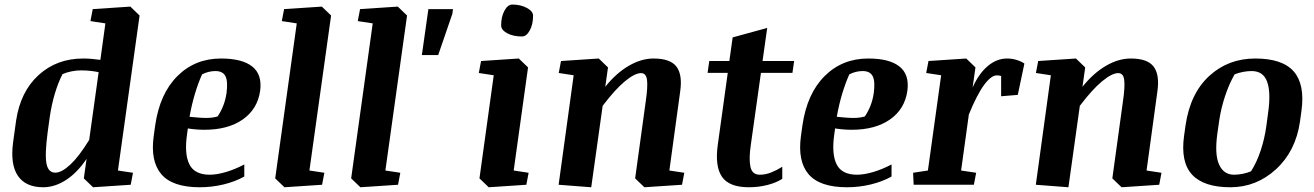

<svg xmlns="http://www.w3.org/2000/svg" viewBox="-20 -791 5625 822"><path d="M377 -752 538.1 -762.7 577.6 -724.6 484.9 -61 549.3 -51.3 539.6 0 378.4 10.7 338.9 -27.3 350.6 -110.8Q310.1 -50.8 262 -20Q213.9 10.7 165 10.7Q90.3 10.7 56.9 -37.8Q23.4 -86.4 36.1 -182.1L48.8 -273.9Q67.4 -398.9 145.3 -469.7Q223.1 -540.5 335.9 -540.5Q353 -540.5 371.1 -539.1Q389.2 -537.6 409.7 -534.7L431.2 -690.9L367.2 -700.7ZM184.1 -225.1Q171.4 -129.4 179 -90.6Q186.5 -51.8 216.8 -51.8Q244.1 -51.8 281.2 -86.4Q318.4 -121.1 361.8 -191.9L402.3 -481.9Q390.1 -484.9 369.9 -487.3Q349.6 -489.7 326.7 -489.7Q306.6 -489.7 285.4 -485.4Q264.2 -481 247.6 -473.6Q229 -437.5 214.8 -390.1Q200.7 -342.8 192.9 -289.1Z M1093.8 -402.3Q1082.5 -323.7 1019.3 -279.5Q956.1 -235.4 855.5 -235.4Q835.9 -235.4 816.9 -237.1Q797.9 -238.8 784.2 -241.2L780.8 -216.3Q768.6 -131.8 790.8 -87.4Q813 -43 877.9 -43Q907.7 -43 946.3 -54.2Q984.9 -65.4 1025.9 -86.9V-35.2Q986.3 -13.2 936.5 -1.2Q886.7 10.7 835.4 10.7Q718.3 10.7 670.7 -45.2Q623 -101.1 638.2 -209.5L644.5 -254.9Q664.1 -390.1 739.5 -465.3Q814.9 -540.5 926.3 -540.5Q1016.6 -540.5 1059.8 -506.3Q1103 -472.2 1093.8 -402.3ZM845.2 -472.7Q828.6 -436 814.7 -389.9Q800.8 -343.8 791.5 -291Q809.6 -289.1 828.6 -287.6Q847.7 -286.1 862.8 -286.1Q877 -286.1 889.6 -287.8Q902.3 -289.6 911.6 -292.5Q925.3 -312.5 935.3 -337.4Q945.3 -362.3 949.7 -391.6Q956.5 -442.4 945.3 -464.6Q934.1 -486.8 902.3 -486.8Q888.2 -486.8 873.8 -483.4Q859.4 -480 845.2 -472.7Z M1196.3 -752 1357.9 -762.7 1397.5 -724.6 1304.7 -61 1368.7 -51.3 1358.9 0 1197.8 10.7 1158.2 -27.3 1250.5 -690.9 1186.5 -700.7Z M1521.5 -752 1683.1 -762.7 1722.7 -724.6 1629.9 -61 1693.8 -51.3 1684.1 0 1522.9 10.7 1483.4 -27.3 1575.7 -690.9 1511.7 -700.7Z M1814 -752H1919.4L1916.5 -731.4L1856 -555.2H1786.1Z M2039.6 -529.8 2201.2 -540.5 2240.7 -502.4 2179.2 -61 2243.2 -51.3 2233.4 0 2072.3 10.7 2032.7 -27.3 2093.8 -468.8 2029.8 -478.5ZM2125.5 -682.6Q2125.5 -718.8 2139.6 -745.1Q2153.8 -771.5 2173.3 -771.5Q2209 -771.5 2235.6 -757.1Q2262.2 -742.7 2262.2 -723.6Q2262.2 -686.5 2248 -660.6Q2233.9 -634.8 2214.4 -634.8Q2177.2 -634.8 2151.4 -648.7Q2125.5 -662.6 2125.5 -682.6Z M2899.9 0 2738.8 10.7 2699.2 -27.3 2744.6 -356.9Q2753.9 -420.4 2750 -449.2Q2746.1 -478 2724.6 -478Q2697.8 -478 2655.5 -443.1Q2613.3 -408.2 2560.1 -337.9L2511.2 10.7L2371.6 0L2436 -468.8L2372.1 -478.5L2381.8 -529.8L2543.5 -540.5L2583 -502.4L2571.3 -419.4Q2617.2 -477.1 2671.1 -508.8Q2725.1 -540.5 2777.8 -540.5Q2849.6 -540.5 2876 -505.9Q2902.3 -471.2 2892.1 -399.9L2845.7 -61L2909.7 -51.3Z M3016.6 -529.8H3102.5L3116.7 -630.9L3264.6 -671.4L3244.6 -529.8H3379.9L3372.6 -479H3237.8L3194.3 -169.9Q3185.5 -110.4 3192.9 -76.7Q3200.2 -43 3232.9 -43Q3257.8 -43 3282.5 -53Q3307.1 -63 3329.1 -77.1V-25.4Q3303.7 -8.8 3265.4 1Q3227.1 10.7 3186 10.7Q3101.6 10.7 3070.8 -34.4Q3040 -79.6 3053.2 -172.4L3095.7 -479H3009.3Z M3864.7 -402.3Q3853.5 -323.7 3790.3 -279.5Q3727.1 -235.4 3626.5 -235.4Q3606.9 -235.4 3587.9 -237.1Q3568.8 -238.8 3555.2 -241.2L3551.8 -216.3Q3539.6 -131.8 3561.8 -87.4Q3584 -43 3648.9 -43Q3678.7 -43 3717.3 -54.2Q3755.9 -65.4 3796.9 -86.9V-35.2Q3757.3 -13.2 3707.5 -1.2Q3657.7 10.7 3606.4 10.7Q3489.3 10.7 3441.7 -45.2Q3394 -101.1 3409.2 -209.5L3415.5 -254.9Q3435.1 -390.1 3510.5 -465.3Q3585.9 -540.5 3697.3 -540.5Q3787.6 -540.5 3830.8 -506.3Q3874 -472.2 3864.7 -402.3ZM3616.2 -472.7Q3599.6 -436 3585.7 -389.9Q3571.8 -343.8 3562.5 -291Q3580.6 -289.1 3599.6 -287.6Q3618.7 -286.1 3633.8 -286.1Q3647.9 -286.1 3660.6 -287.8Q3673.3 -289.6 3682.6 -292.5Q3696.3 -312.5 3706.3 -337.4Q3716.3 -362.3 3720.7 -391.6Q3727.5 -442.4 3716.3 -464.6Q3705.1 -486.8 3673.3 -486.8Q3659.2 -486.8 3644.8 -483.4Q3630.4 -480 3616.2 -472.7Z M3955.1 -529.8 4116.7 -540.5 4156.2 -502.4 4144 -416.5Q4170.4 -475.6 4208.7 -508.1Q4247.1 -540.5 4291.5 -540.5Q4312 -540.5 4331.5 -534.7Q4351.1 -528.8 4365.7 -519L4337.4 -384.8L4266.1 -378.9V-465.8Q4260.7 -467.3 4256.1 -467.8Q4251.5 -468.3 4247.1 -468.3Q4223.6 -468.3 4193.4 -427.7Q4163.1 -387.2 4127.9 -300.8L4094.7 -61L4159.2 -51.3L4149.4 0H3891.6L3889.2 -51.3L3952.6 -61L4009.3 -468.8L3945.3 -478.5Z M4942.9 0 4781.7 10.7 4742.2 -27.3 4787.6 -356.9Q4796.9 -420.4 4793 -449.2Q4789.1 -478 4767.6 -478Q4740.7 -478 4698.5 -443.1Q4656.2 -408.2 4603 -337.9L4554.2 10.7L4414.6 0L4479 -468.8L4415 -478.5L4424.8 -529.8L4586.4 -540.5L4626 -502.4L4614.3 -419.4Q4660.2 -477.1 4714.1 -508.8Q4768.1 -540.5 4820.8 -540.5Q4892.6 -540.5 4918.9 -505.9Q4945.3 -471.2 4935.1 -399.9L4888.7 -61L4952.6 -51.3Z M5247.6 10.7Q5133.8 10.7 5083.7 -43.2Q5033.7 -97.2 5049.3 -209.5L5055.7 -254.9Q5075.7 -391.1 5157 -465.8Q5238.3 -540.5 5354 -540.5Q5470.7 -540.5 5519 -484.9Q5567.4 -429.2 5551.8 -315.9L5545.4 -269.5Q5526.9 -143.6 5442.9 -66.4Q5358.9 10.7 5247.6 10.7ZM5409.2 -308.6Q5421.4 -395 5405 -440.9Q5388.7 -486.8 5338.4 -486.8Q5320.8 -486.8 5301.8 -483.2Q5282.7 -479.5 5265.6 -472.7Q5241.2 -429.7 5224.4 -378.4Q5207.5 -327.1 5199.7 -274.4L5191.4 -216.3Q5179.7 -128.9 5199.5 -85.9Q5219.2 -43 5263.2 -43Q5281.2 -43 5300.5 -46.9Q5319.8 -50.8 5335.9 -57.6Q5359.9 -94.7 5377 -145.8Q5394 -196.8 5401.4 -250.5Z"/></svg>

Font: Noticia Text
Style: Bold Italic
Weight: 700
Italic angle: -8°
Designer: JM Sole
Foundry: JM Sole
Version: Version 1.003